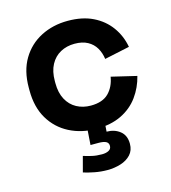

<svg xmlns="http://www.w3.org/2000/svg" viewBox="-108 -598 802 900"><g transform="rotate(-15 293.0 -148.0)"><path d="M303 14Q231 14 172.5 -16Q114 -46 80 -103Q46 -160 46 -241V-255Q46 -336 80 -393Q114 -450 172.5 -480Q231 -510 303 -510Q374 -510 425 -485Q476 -460 507.5 -416.5Q539 -373 549 -318L427 -292Q423 -322 409 -346Q395 -370 369.5 -384Q344 -398 306 -398Q268 -398 237.5 -381.5Q207 -365 189.5 -332.5Q172 -300 172 -253V-243Q172 -196 189.5 -163.5Q207 -131 237.5 -114.5Q268 -98 306 -98Q363 -98 392.5 -127.5Q422 -157 430 -205L552 -176Q539 -123 507.5 -79.5Q476 -36 425 -11Q374 14 303 14ZM303 214Q271 214 240.5 208Q210 202 188 195L208 120Q227 126 248.5 131Q270 136 297 136Q317 136 330 129Q343 122 343 107Q343 93 331.5 86.5Q320 80 294 80H256L263 -20H349L345 39Q383 39 409.5 60Q436 81 436 122Q436 154 417 174.5Q398 195 367.5 204.5Q337 214 303 214Z"/></g></svg>

Font: Space Grotesk
Style: Bold
Weight: 700
Designer: Florian Karsten
Foundry: Florian Karsten
Version: Version 2.000